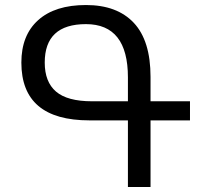

<svg xmlns="http://www.w3.org/2000/svg" viewBox="-20 -744 798 764"><path d="M736 -265H579V0H489V-265H336Q65 -265 65 -495Q65 -604 132 -664Q199 -724 322 -724Q446 -724 512.5 -653Q579 -582 579 -438V-341H736ZM346 -341H489V-436Q489 -648 322 -648Q158 -648 158 -495Q158 -418 203 -379.5Q248 -341 346 -341Z"/></svg>

Font: Noto Sans Armenian
Style: Regular
Weight: 400
Designer: Monotype Design Team
Foundry: Monotype Imaging Inc.
Version: Version 2.040;GOOG;noto-fonts:20170220:a8a215d2e889